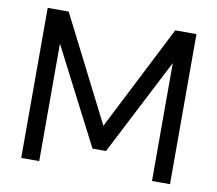

<svg xmlns="http://www.w3.org/2000/svg" viewBox="-78 -791 998 882"><g transform="rotate(10 421.5 -350.0)"><path d="M75 0V-700H173L421 -211L670 -700H769V0H685V-550L453 -99H390L159 -548V0Z"/></g></svg>

Font: DM Sans 17pt
Style: Regular
Weight: 400
Version: Version 4.004;gftools[0.9.30]